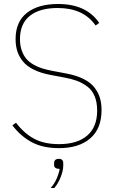

<svg xmlns="http://www.w3.org/2000/svg" viewBox="-20 -730 587 962"><path d="M275.9 12.2Q194.3 12.2 138.7 -17.8Q83 -47.9 42 -102.1L60.1 -115.2Q100.1 -62.5 150.4 -35.2Q200.7 -7.8 275.9 -7.8Q367.2 -7.8 417 -50.8Q466.8 -93.8 466.8 -175.8Q466.8 -217.8 454.1 -248.3Q441.4 -278.8 417.2 -296.6Q393.1 -314.5 367.4 -324.2Q341.8 -334 306.2 -340.8L235.8 -354Q185.1 -363.3 149.2 -381.1Q113.3 -398.9 94 -423.3Q74.7 -447.8 66.4 -474.6Q58.1 -501.5 58.1 -534.2Q58.1 -621.1 114.7 -665.5Q171.4 -710 271 -710Q412.6 -710 477.1 -615.2L459 -602.1Q398.4 -689.9 269 -689.9Q178.7 -689.9 129.4 -650.6Q80.1 -611.3 80.1 -534.2Q80.1 -502.4 88.9 -477.3Q97.7 -452.1 111.8 -435.5Q126 -418.9 147.7 -406.5Q169.4 -394 191.7 -387.2Q213.9 -380.4 242.2 -375L312 -361.8Q363.8 -352.1 399.7 -333.7Q435.5 -315.4 454.3 -290.3Q473.1 -265.1 481 -238.3Q488.8 -211.4 488.8 -178.2Q488.8 -85.4 432.1 -36.6Q375.5 12.2 275.9 12.2ZM233.9 211.9Q253.4 189.9 264.6 163.3Q275.9 136.7 278.8 116.2Q251 116.2 251 96.2V87.9Q251 65.9 274.9 65.9Q296.9 65.9 296.9 87.9V99.1Q296.9 125 283.9 157.7Q271 190.4 252 211.9Z"/></svg>

Font: Anuphan Thin
Style: Regular
Weight: 250
Designer: Mike Abbink, Paul van der Laan, Pieter van Rosmalen, Mint Tantisuwanna
Foundry: Bold Monday; Cadson Demak
Version: Version 3.002;hotconv 1.0.109;makeotfexe 2.5.65596